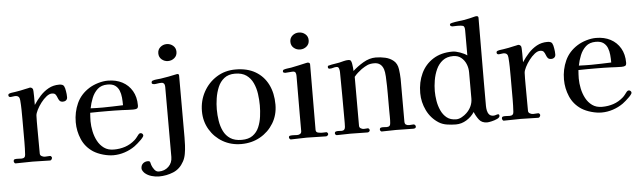

<svg xmlns="http://www.w3.org/2000/svg" viewBox="-55 -995 4670 1399"><g transform="rotate(-5 2280.0 -295.0)"><path d="M440 -448Q440 -434 431 -426Q422 -418 408 -418Q390 -418 382.5 -428Q375 -438 370.5 -451Q366 -464 358.5 -474Q351 -484 332 -484Q313 -484 291.5 -467Q270 -450 251 -425Q232 -400 219.5 -375Q207 -350 206 -334Q205 -313 205 -291.5Q205 -270 205 -249Q205 -201 205.5 -152.5Q206 -104 206 -56Q206 -43 218 -36.5Q230 -30 241 -30Q251 -30 260 -31Q269 -32 279 -32Q284 -32 288 -27Q292 -22 292 -18Q292 -12 287.5 -5.5Q283 1 277 1Q245 1 213 -0.5Q181 -2 149 -2Q118 -2 87 -1Q56 0 24 0Q19 0 15.5 -6Q12 -12 12 -16Q12 -29 22 -31Q33 -33 46 -32Q59 -31 70 -31Q98 -31 99 -57Q102 -103 102 -149Q102 -195 102 -241V-315Q102 -350 101.5 -385Q101 -420 98 -455Q97 -472 89 -480.5Q81 -489 63 -489Q55 -489 47 -487Q39 -485 31 -485Q15 -485 15 -499Q15 -508 24 -511Q34 -515 45.5 -516Q57 -517 67 -519Q107 -525 144 -534Q147 -534 161 -537.5Q175 -541 176 -541Q190 -541 197 -529Q199 -526 200 -510Q201 -494 201 -473.5Q201 -453 201 -435.5Q201 -418 201 -412Q223 -446 250.5 -476Q278 -506 312.5 -525Q347 -544 390 -544Q418 -544 425.5 -529.5Q433 -515 436 -492Q438 -482 439 -470.5Q440 -459 440 -448Z M841 -354Q841 -382 838.5 -410Q836 -438 826.5 -461.5Q817 -485 797 -499.5Q777 -514 741 -514Q696 -514 668.5 -489Q641 -464 626 -426.5Q611 -389 604 -352Q626 -351 648.5 -350.5Q671 -350 693 -350Q730 -350 767 -351.5Q804 -353 841 -354ZM969 -122Q969 -119 967 -115Q962 -106 949 -92.5Q936 -79 921.5 -67Q907 -55 898 -48Q864 -24 823 -10.5Q782 3 740 3Q705 3 664.5 -8.5Q624 -20 594 -39Q538 -76 512.5 -135.5Q487 -195 487 -260Q487 -334 516 -398Q545 -462 609 -502Q638 -520 675 -531Q712 -542 746 -542Q806 -542 851.5 -518Q897 -494 923 -449.5Q949 -405 949 -344Q949 -325 939.5 -320.5Q930 -316 913 -316Q893 -316 873 -317Q853 -318 833 -319Q806 -320 779.5 -320.5Q753 -321 727 -321Q695 -321 662.5 -321Q630 -321 598 -320Q597 -304 596 -289Q595 -274 595 -258Q595 -223 603 -184.5Q611 -146 628.5 -113Q646 -80 675 -59Q704 -38 747 -38Q791 -38 830 -51Q869 -64 902 -93Q912 -102 919.5 -112Q927 -122 935 -132Q941 -140 951 -140Q958 -140 963.5 -134.5Q969 -129 969 -122Z M1267 -534Q1267 -421 1267 -307.5Q1267 -194 1267 -81Q1267 -56 1265.5 -24Q1264 8 1258.5 39Q1253 70 1240 93Q1212 145 1162.5 165.5Q1113 186 1057 186Q1032 186 1004 178Q976 170 956 153Q949 147 942 136.5Q935 126 935 117Q935 94 949.5 81Q964 68 986 68Q1000 68 1002.5 78Q1005 88 1008 98Q1013 114 1026.5 132Q1040 150 1059 150Q1102 150 1130.5 122.5Q1159 95 1159 52V-459Q1159 -468 1156.5 -477Q1154 -486 1145 -490Q1142 -492 1138.5 -492Q1135 -492 1131 -492Q1118 -492 1104.5 -489.5Q1091 -487 1080 -487Q1076 -487 1069.5 -489.5Q1063 -492 1063 -498Q1063 -512 1073 -514Q1087 -519 1102.5 -520Q1118 -521 1131 -523Q1160 -527 1188 -532.5Q1216 -538 1244 -544Q1250 -546 1254 -546Q1267 -546 1267 -534ZM1263 -708Q1263 -680 1243 -663Q1223 -646 1196 -646Q1170 -646 1150 -663Q1130 -680 1130 -708Q1130 -736 1150 -753Q1170 -770 1196 -770Q1223 -770 1243 -753Q1263 -736 1263 -708Z M1834 -266Q1834 -307 1828 -350Q1822 -393 1805 -430Q1788 -467 1756.5 -489.5Q1725 -512 1673 -512Q1625 -512 1594.5 -488Q1564 -464 1548 -425.5Q1532 -387 1525.5 -344.5Q1519 -302 1519 -264Q1519 -222 1525.5 -180.5Q1532 -139 1549 -104Q1566 -69 1598 -48Q1630 -27 1681 -27Q1731 -27 1761.5 -49Q1792 -71 1807.5 -107Q1823 -143 1828.5 -185Q1834 -227 1834 -266ZM1948 -262Q1948 -186 1911.5 -126Q1875 -66 1813.5 -31.5Q1752 3 1676 3Q1601 3 1541 -31.5Q1481 -66 1445.5 -126Q1410 -186 1410 -260Q1410 -337 1445 -401Q1480 -465 1541 -503.5Q1602 -542 1680 -542Q1766 -542 1825.5 -507Q1885 -472 1916.5 -409Q1948 -346 1948 -262Z M2312 -15Q2312 -9 2306.5 -4Q2301 1 2295 1Q2260 1 2225 -0.5Q2190 -2 2155 -2Q2126 -2 2096.5 -0.5Q2067 1 2038 1Q2033 1 2029 -4.5Q2025 -10 2025 -14Q2025 -26 2036 -27Q2048 -29 2061.5 -28Q2075 -27 2087 -27Q2100 -27 2109 -33.5Q2118 -40 2118 -53V-183L2119 -457Q2119 -471 2114.5 -480.5Q2110 -490 2093 -490Q2080 -490 2066.5 -488Q2053 -486 2039 -486Q2035 -486 2029 -488.5Q2023 -491 2023 -496Q2023 -509 2033 -511Q2046 -515 2059 -516.5Q2072 -518 2085 -520Q2113 -525 2140.5 -531.5Q2168 -538 2196 -544Q2202 -546 2207 -546Q2225 -546 2225 -531Q2225 -412 2224 -292.5Q2223 -173 2223 -53Q2223 -35 2240 -31.5Q2257 -28 2270 -28Q2278 -28 2285.5 -28.5Q2293 -29 2300 -29Q2304 -29 2308 -24Q2312 -19 2312 -15ZM2230 -708Q2230 -680 2210 -663Q2190 -646 2163 -646Q2136 -646 2116 -663Q2096 -680 2096 -708Q2096 -736 2116 -753Q2136 -770 2163 -770Q2190 -770 2210 -753Q2230 -736 2230 -708Z M2953 -14Q2953 -5 2947 -2Q2941 1 2933 1Q2902 1 2870 0Q2838 -1 2806 -1Q2781 -1 2754.5 0Q2728 1 2702 1Q2698 1 2694 -4Q2690 -9 2690 -13Q2690 -26 2700 -28Q2711 -30 2721.5 -29Q2732 -28 2742 -28Q2768 -28 2769 -54Q2771 -77 2770.5 -100Q2770 -123 2770 -145V-269Q2770 -290 2769.5 -325.5Q2769 -361 2767 -395.5Q2765 -430 2759 -448Q2742 -499 2691 -499Q2661 -499 2641.5 -490.5Q2622 -482 2597 -465Q2582 -454 2567.5 -441Q2553 -428 2541 -413Q2541 -323 2541 -233.5Q2541 -144 2541 -55Q2541 -42 2552 -35.5Q2563 -29 2574 -29Q2582 -29 2589.5 -30Q2597 -31 2604 -31Q2608 -31 2612 -26Q2616 -21 2616 -17Q2616 -10 2610.5 -5.5Q2605 -1 2599 -1Q2568 -1 2537 -2Q2506 -3 2475 -3Q2450 -3 2425 -2Q2400 -1 2375 -1Q2369 -1 2365 -5.5Q2361 -10 2361 -15Q2361 -26 2371 -28.5Q2381 -31 2393 -30Q2405 -29 2412 -29Q2436 -29 2438 -55Q2439 -69 2439 -83Q2439 -97 2439 -110Q2439 -196 2438.5 -283Q2438 -370 2437 -457Q2437 -468 2433 -482Q2429 -496 2415 -496Q2402 -496 2390 -492Q2378 -488 2365 -488Q2352 -488 2352 -500Q2352 -507 2354 -509Q2356 -511 2363 -512Q2381 -517 2400 -519.5Q2419 -522 2438 -526Q2455 -530 2472 -534.5Q2489 -539 2506 -539Q2518 -539 2523 -532Q2528 -525 2530.5 -510Q2533 -495 2534.5 -480Q2536 -465 2536 -456Q2569 -487 2614 -513.5Q2659 -540 2705 -540Q2740 -540 2775 -532Q2810 -524 2835.5 -502.5Q2861 -481 2867 -440Q2869 -423 2871 -404.5Q2873 -386 2873 -369Q2873 -291 2873 -213Q2873 -135 2873 -57Q2873 -40 2882 -34Q2891 -28 2907 -28Q2915 -28 2922.5 -29Q2930 -30 2938 -30Q2944 -30 2948.5 -24.5Q2953 -19 2953 -14Z M3374 -373Q3374 -405 3362 -434Q3350 -463 3326.5 -482Q3303 -501 3268 -501Q3222 -501 3191.5 -477.5Q3161 -454 3144 -416.5Q3127 -379 3120 -337Q3113 -295 3113 -258Q3113 -225 3119 -187.5Q3125 -150 3140.5 -116Q3156 -82 3182.5 -61Q3209 -40 3251 -40Q3271 -40 3292.5 -52Q3314 -64 3328 -78Q3350 -99 3362 -125.5Q3374 -152 3374 -182ZM3567 -39Q3567 -26 3548 -17Q3529 -8 3506.5 -3Q3484 2 3474 2Q3435 2 3415 -24Q3395 -50 3382 -82Q3360 -48 3323.5 -25.5Q3287 -3 3246 -3Q3215 -3 3181.5 -8Q3148 -13 3122 -29Q3065 -65 3035.5 -126Q3006 -187 3006 -253Q3006 -333 3036 -396.5Q3066 -460 3124.5 -497Q3183 -534 3266 -534Q3289 -534 3321 -522.5Q3353 -511 3372 -497V-680Q3372 -710 3359 -714Q3346 -718 3320 -718Q3310 -718 3301 -717.5Q3292 -717 3282 -717Q3278 -717 3271.5 -720.5Q3265 -724 3265 -729Q3265 -737 3271 -739.5Q3277 -742 3283 -743Q3305 -748 3326.5 -750.5Q3348 -753 3369 -756Q3391 -760 3412 -764.5Q3433 -769 3454 -775Q3457 -776 3462 -776Q3477 -776 3477 -763Q3477 -644 3476 -524.5Q3475 -405 3475 -286V-118Q3475 -102 3478.5 -84.5Q3482 -67 3492.5 -55Q3503 -43 3523 -43Q3533 -43 3542 -46.5Q3551 -50 3558 -50Q3563 -50 3565 -46.5Q3567 -43 3567 -39Z M4011 -448Q4011 -434 4002 -426Q3993 -418 3979 -418Q3961 -418 3953.5 -428Q3946 -438 3941.5 -451Q3937 -464 3929.5 -474Q3922 -484 3903 -484Q3884 -484 3862.5 -467Q3841 -450 3822 -425Q3803 -400 3790.5 -375Q3778 -350 3777 -334Q3776 -313 3776 -291.5Q3776 -270 3776 -249Q3776 -201 3776.5 -152.5Q3777 -104 3777 -56Q3777 -43 3789 -36.5Q3801 -30 3812 -30Q3822 -30 3831 -31Q3840 -32 3850 -32Q3855 -32 3859 -27Q3863 -22 3863 -18Q3863 -12 3858.5 -5.5Q3854 1 3848 1Q3816 1 3784 -0.5Q3752 -2 3720 -2Q3689 -2 3658 -1Q3627 0 3595 0Q3590 0 3586.5 -6Q3583 -12 3583 -16Q3583 -29 3593 -31Q3604 -33 3617 -32Q3630 -31 3641 -31Q3669 -31 3670 -57Q3673 -103 3673 -149Q3673 -195 3673 -241V-315Q3673 -350 3672.5 -385Q3672 -420 3669 -455Q3668 -472 3660 -480.5Q3652 -489 3634 -489Q3626 -489 3618 -487Q3610 -485 3602 -485Q3586 -485 3586 -499Q3586 -508 3595 -511Q3605 -515 3616.5 -516Q3628 -517 3638 -519Q3678 -525 3715 -534Q3718 -534 3732 -537.5Q3746 -541 3747 -541Q3761 -541 3768 -529Q3770 -526 3771 -510Q3772 -494 3772 -473.5Q3772 -453 3772 -435.5Q3772 -418 3772 -412Q3794 -446 3821.5 -476Q3849 -506 3883.5 -525Q3918 -544 3961 -544Q3989 -544 3996.5 -529.5Q4004 -515 4007 -492Q4009 -482 4010 -470.5Q4011 -459 4011 -448Z M4412 -354Q4412 -382 4409.5 -410Q4407 -438 4397.5 -461.5Q4388 -485 4368 -499.5Q4348 -514 4312 -514Q4267 -514 4239.5 -489Q4212 -464 4197 -426.5Q4182 -389 4175 -352Q4197 -351 4219.5 -350.5Q4242 -350 4264 -350Q4301 -350 4338 -351.5Q4375 -353 4412 -354ZM4540 -122Q4540 -119 4538 -115Q4533 -106 4520 -92.5Q4507 -79 4492.5 -67Q4478 -55 4469 -48Q4435 -24 4394 -10.5Q4353 3 4311 3Q4276 3 4235.5 -8.5Q4195 -20 4165 -39Q4109 -76 4083.5 -135.5Q4058 -195 4058 -260Q4058 -334 4087 -398Q4116 -462 4180 -502Q4209 -520 4246 -531Q4283 -542 4317 -542Q4377 -542 4422.5 -518Q4468 -494 4494 -449.5Q4520 -405 4520 -344Q4520 -325 4510.5 -320.5Q4501 -316 4484 -316Q4464 -316 4444 -317Q4424 -318 4404 -319Q4377 -320 4350.5 -320.5Q4324 -321 4298 -321Q4266 -321 4233.5 -321Q4201 -321 4169 -320Q4168 -304 4167 -289Q4166 -274 4166 -258Q4166 -223 4174 -184.5Q4182 -146 4199.5 -113Q4217 -80 4246 -59Q4275 -38 4318 -38Q4362 -38 4401 -51Q4440 -64 4473 -93Q4483 -102 4490.5 -112Q4498 -122 4506 -132Q4512 -140 4522 -140Q4529 -140 4534.5 -134.5Q4540 -129 4540 -122Z"/></g></svg>

Font: Kaisei HarunoUmi Medium
Style: Regular
Weight: 500
Designer: Font-Kai, 金井和夫
Foundry: KAZUO KANAI
Version: Version 5.003